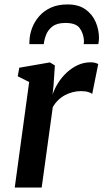

<svg xmlns="http://www.w3.org/2000/svg" viewBox="-20 -846 466 866"><path d="M46.5 0 111.5 -476 60 -502 67 -540.5 205 -564.5 227.5 -551 221.5 -461 217 -419.5Q225.5 -445 241.5 -470.8Q257.5 -496.5 280 -517.8Q302.5 -539 330 -552Q357.5 -565 389.5 -565Q400.5 -565 409.5 -562.5Q418.5 -560 423 -557L396 -422.5Q391.5 -426.5 378.5 -430.8Q365.5 -435 345 -435Q327 -435 308.8 -430.5Q290.5 -426 273.5 -417Q256.5 -408 242.2 -394.2Q228 -380.5 218 -362.5L168 0ZM112.5 -647Q112.5 -651 112.5 -655Q112.5 -659 113 -663Q114 -690.5 124.5 -719Q135 -747.5 156 -772Q177 -796.5 208.8 -811.2Q240.5 -826 284.5 -826Q334.5 -826 365.8 -803.5Q397 -781 411.8 -746.2Q426.5 -711.5 426.5 -674Q426.5 -667.5 425.5 -659.8Q424.5 -652 423.5 -647H357.5Q358 -651.5 358.5 -656.2Q359 -661 358.5 -666.5Q355.5 -698 338.5 -720.2Q321.5 -742.5 275 -742.5Q237.5 -742.5 217 -727Q196.5 -711.5 188 -689.2Q179.5 -667 177.5 -647Z"/></svg>

Font: Merriweather 24pt SemiBold
Style: Italic
Weight: 600
Italic angle: -7.8°
Version: Version 2.101